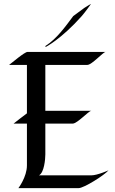

<svg xmlns="http://www.w3.org/2000/svg" viewBox="-20 -971 593 991"><path d="M540 -92C541 -92 482 -66 452 -66H181C208 -79 214 -150 214 -174V-333H355C379 -333 437 -398 451 -399H214V-636H431C454 -636 512 -702 525 -703H122C107 -703 42 -647 27 -636H119V-386C96 -369 73 -351 50 -333H119V-117C119 -58 75 0 75 0H386C413 0 521 -68 540 -92ZM450 -951C450 -951 426 -938 415 -930C409 -926 360 -890 358 -888C317 -833 273 -771 215 -734C214 -733 215 -728 215 -728C215 -728 295 -768 401 -887C419 -907 450 -951 450 -951Z"/></svg>

Font: Fondamento
Style: Regular
Weight: 400
Designer: Astigmatic (AOETI)
Foundry: Astigmatic (AOETI)
Version: Version 1.001